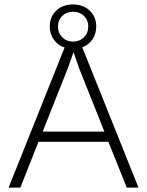

<svg xmlns="http://www.w3.org/2000/svg" viewBox="-20 -848 665 868"><path d="M553 0 470 -207H154L72 0H19L272 -633Q242 -643 223.5 -668.5Q205 -694 205 -728Q205 -772 234.5 -800Q264 -828 310 -828Q356 -828 385.5 -800Q415 -772 415 -728Q415 -695 398 -670Q381 -645 352 -634L606 0ZM310 -660Q340 -660 359.5 -679.5Q379 -699 379 -728Q379 -757 359.5 -776Q340 -795 310 -795Q281 -795 261.5 -776Q242 -757 242 -728Q242 -699 261.5 -679.5Q281 -660 310 -660ZM173 -253H452L337 -541L313 -611H312L288 -543Z"/></svg>

Font: Elaine Sans Light
Style: Regular
Weight: 300
Designer: Wei Huang
Foundry: Wei Huang
Version: Version 2.001;December 24, 2019;FontCreator 12.0.0.2547 64-b